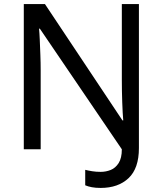

<svg xmlns="http://www.w3.org/2000/svg" viewBox="-20 -734 800 944"><path d="M475 190Q450 190 431.5 186.5Q413 183 399 177V101Q415 105 434 108Q453 111 475 111Q501 111 524.5 101.5Q548 92 563.5 67.5Q579 43 579 0L176 -593H172Q174 -574 175.5 -539Q177 -504 178.5 -464Q180 -424 180 -387V0H97V-714H201L582 -142H586Q583 -174 581 -230.5Q579 -287 579 -342V-714H663V-6Q663 94 612 142Q561 190 475 190Z"/></svg>

Font: Noto Sans Phoenician
Style: Regular
Weight: 400
Designer: Monotype Design Team
Foundry: Monotype Imaging Inc.
Version: Version 2.001; ttfautohint (v1.8.4.7-5d5b)